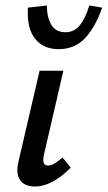

<svg xmlns="http://www.w3.org/2000/svg" viewBox="-20 -677 394 703"><path d="M108 6Q85 6 68.5 -3.5Q52 -13 46 -33.5Q40 -54 48 -87L125 -418H212L141 -111Q137 -93 139.5 -82Q142 -71 156 -71Q167 -71 179 -78Q191 -85 209 -100L239 -63Q205 -29 172 -11.5Q139 6 108 6ZM195 -497Q139 -497 108.5 -535Q78 -573 82 -649L152 -657Q151 -617 167 -588Q183 -559 220 -559Q251 -559 271.5 -583.5Q292 -608 307 -657L354 -649Q330 -579 292 -538Q254 -497 195 -497Z"/></svg>

Font: Ysabeau Infant SemiBold
Style: Italic
Weight: 600
Italic angle: -12°
Designer: Christian Thalmann (Catharsis Fonts)
Version: Version 2.002; featfreeze: ss01,ss02,lnum